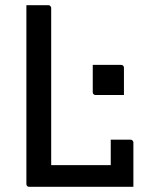

<svg xmlns="http://www.w3.org/2000/svg" viewBox="-20 -720 590 740"><path d="M337.5 -469.9Q356.3 -469.9 374.3 -469.9Q392.3 -469.9 410.7 -469.9Q429.1 -469.9 446.7 -469.9Q451.7 -469.9 454.7 -466.9Q457.7 -463.9 457.7 -458.9V-353.8Q440.1 -353.8 421.7 -353.8Q403.3 -353.8 385.3 -353.8Q367.3 -353.8 348.5 -353.8Q343.5 -353.8 340.5 -356.8Q337.5 -359.8 337.5 -364.8ZM92.7 0Q90.1 0 88.1 -0.7Q86.1 -1.4 84.6 -2.9Q83.1 -4.4 82.4 -6.3Q81.7 -8.2 81.7 -11.1Q81.7 -92.3 81.7 -175.6Q81.7 -258.9 81.7 -338.3Q81.7 -417.7 81.7 -486.7Q81.7 -555.7 81.7 -608.3Q81.7 -631.2 81.7 -654.1Q81.7 -677.1 81.7 -700Q103.3 -700 124.2 -700Q145.1 -700 166.3 -700Q169.9 -700 172.1 -698.5Q174.2 -697 175.8 -694.5Q177.3 -692 177.3 -689.2Q177.3 -613.8 177.3 -538Q177.3 -462.1 177.3 -386.3Q177.3 -310.4 177.3 -234.5Q177.3 -158.5 177.3 -83.5H425.8Q442.3 -83.5 454.1 -78Q465.8 -72.4 473.7 -61.4Q481.7 -50.4 486.7 -35.1Q491.7 -19.9 494.1 0ZM406.8 -181.6Q420.3 -181.6 432.9 -181.6Q445.5 -181.6 457.8 -181.6Q470.1 -181.6 483.1 -181.6Q486.1 -181.6 488.6 -180.1Q491.1 -178.6 492.6 -176Q494.1 -173.5 494.1 -170.4Q494.1 -152.2 494.1 -130.4Q494.1 -108.6 494.1 -85.5Q494.1 -62.4 494.1 -40.4Q494.1 -18.4 494.1 0Q460.5 -2.1 441.2 -10.5Q421.9 -18.9 414.3 -33.5Q406.8 -48.2 406.8 -68.3Q406.8 -86.2 406.8 -105.8Q406.8 -125.4 406.8 -145.1Q406.8 -164.7 406.8 -181.6Z"/></svg>

Font: Recursive Sans Linear Light
Style: Regular
Weight: 300
Version: Version 1.085